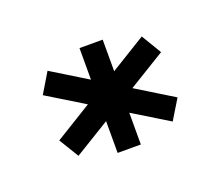

<svg xmlns="http://www.w3.org/2000/svg" viewBox="-49 -832 367 315"><g transform="rotate(-20 134.5 -674.5)"><path d="M214 -601 235 -635.5 49.5 -749.5 28.5 -714.5ZM49.5 -601 235 -714.5 214 -749.5 28.5 -635.5ZM111.5 -583.5H152V-766.5H111.5Z"/></g></svg>

Font: Anybody Thin Medium
Style: Regular
Weight: 500
Version: Version 1.113;gftools[0.9.25]